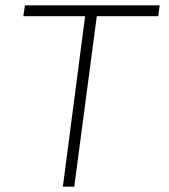

<svg xmlns="http://www.w3.org/2000/svg" viewBox="-20 -705 638 724"><path d="M301 -644H68L74 -685H582L577 -644H345L260 -1H217Z"/></svg>

Font: Bellota Text Light
Style: Italic
Weight: 300
Italic angle: -7.5°
Designer: Kemie Guaida
Foundry: Kemie Guaida
Version: Version 4.001